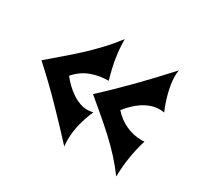

<svg xmlns="http://www.w3.org/2000/svg" viewBox="-123 -786 920 880"><g transform="rotate(30 336.5 -345.5)"><path d="M627.9 -426.8Q622.1 -427.7 616.2 -428.5Q610.4 -429.2 605 -429.2Q581.5 -429.2 559.8 -421.9Q538.1 -414.6 518.3 -401.9Q498.5 -389.2 481 -372.1Q463.4 -355 448.2 -335.9Q477.5 -302.2 517.6 -283.7Q557.6 -265.1 603 -265.1Q606 -265.1 609.4 -265.6Q612.8 -266.1 616.2 -266.1Q601.1 -216.8 593.3 -168.5Q585.4 -120.1 584 -63Q555.2 -102.5 522.9 -137.7Q490.7 -172.9 455.1 -205.8Q419.4 -238.8 381.3 -271Q343.3 -303.2 303.2 -336.9Q338.9 -369.6 374 -403.8Q409.2 -438 444.6 -473.9Q480 -509.8 515.9 -548.1Q551.8 -586.4 589.8 -627.9Q586.9 -613.3 586.9 -596.2Q586.9 -575.7 590.3 -553.7Q593.8 -531.7 599.4 -509.8Q605 -487.8 612.3 -466.8Q619.6 -445.8 627.9 -426.8ZM346.2 -265.1Q329.1 -227.1 318.1 -183.8Q307.1 -140.6 307.1 -97.2Q307.1 -88.9 307.6 -80.1Q308.1 -71.3 309.1 -63Q240.2 -137.7 170.2 -209.7Q100.1 -281.7 21 -353Q57.1 -384.3 93 -414.8Q128.9 -445.3 164.6 -478Q200.2 -510.7 234.9 -547.4Q269.5 -584 303.2 -627.9Q303.2 -603 305.2 -578.9Q307.1 -554.7 311 -530.3Q314.9 -505.9 320.8 -480Q326.7 -454.1 335 -425.8Q287.1 -425.8 243.7 -409.9Q200.2 -394 166 -355Q179.2 -337.9 196 -321.3Q212.9 -304.7 232.2 -291.3Q251.5 -277.8 273.2 -269.5Q294.9 -261.2 317.9 -261.2Q324.7 -261.2 332 -262.5Q339.4 -263.7 346.2 -265.1Z"/></g></svg>

Font: Shojumaru
Style: Regular
Weight: 400
Version: Version 1.001